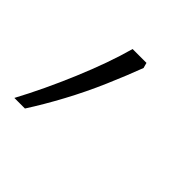

<svg xmlns="http://www.w3.org/2000/svg" viewBox="-119 -172 372 372"><g transform="rotate(45 66.5 13.5)"><path d="M-42 128Q-14 76 12.5 13Q39 -50 53 -101H91L94 -90Q82 -58 65 -18.5Q48 21 27.5 59Q7 97 -13 128Z"/></g></svg>

Font: Noto Sans Condensed ExtraLight
Style: Italic
Weight: 200
Width: 3
Italic angle: -12°
Designer: Monotype Design Team
Foundry: Monotype Imaging Inc.
Version: Version 2.013; ttfautohint (v1.8.4.7-5d5b)